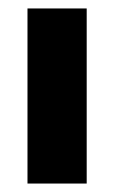

<svg xmlns="http://www.w3.org/2000/svg" viewBox="-20 -434 270 454"><path d="M45 0V-414H185V0Z"/></svg>

Font: Darker Grotesque Light Black
Style: Regular
Weight: 900
Version: Version 1.000;gftools[0.9.28]